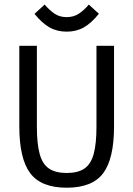

<svg xmlns="http://www.w3.org/2000/svg" viewBox="-20 -832 597 859"><path d="M278.3 7.8Q164.1 7.8 115.2 -57.1Q66.4 -122.1 66.4 -266.6V-627H145V-265.1Q145 -189 157.5 -143.3Q169.9 -97.7 199.2 -77.9Q228.5 -58.1 278.3 -58.1Q328.6 -58.1 357.7 -77.9Q386.7 -97.7 399.2 -143.3Q411.6 -189 411.6 -265.1V-627H490.2V-266.6Q490.2 -122.1 441.7 -57.1Q393.1 7.8 278.3 7.8ZM278.3 -690.4Q234.9 -690.4 201.4 -709.5Q168 -728.5 134.3 -770L179.7 -811.5Q202.1 -785.6 224.6 -770.5Q247.1 -755.4 278.3 -755.4Q309.6 -755.4 332.8 -770.8Q356 -786.1 377.4 -811.5L422.4 -770.5Q389.2 -729 355.5 -709.7Q321.8 -690.4 278.3 -690.4Z"/></svg>

Font: Anaheim Medium
Style: Regular
Weight: 500
Version: Version 2.001